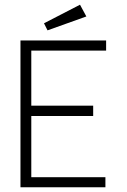

<svg xmlns="http://www.w3.org/2000/svg" viewBox="-20 -796 540 816"><path d="M67 0V-624H431V-581H113V-347H376V-303H113V-43H428V0ZM182 -667 167 -697 320 -776 347 -726Z"/></svg>

Font: Inconsolata Light
Style: Regular
Weight: 300
Designer: Raph Levien, Cyreal, Brenton Simpson
Foundry: Raph Levien, Cyreal, Google
Version: Version 3.001